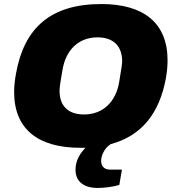

<svg xmlns="http://www.w3.org/2000/svg" viewBox="-20 -720 873 951"><path d="M377 12C386 12 395 12 403 12C378 39 354 73 354 121C354 186 405 211 462 211C495 211 538 206 571 196L584 120H524C495 120 481 101 481 77C481 50 497 14 528 -6C681 -47 770 -158 802 -334C807 -365 810 -394 810 -421C810 -606 692 -700 482 -700C231 -700 99 -582 59 -354C53 -322 50 -292 50 -264C50 -81 168 12 377 12ZM396 -153C314 -153 275 -199 275 -270C275 -283 276 -297 290 -376C306 -470 367 -535 463 -535C545 -535 585 -488 585 -417C585 -404 583 -390 570 -312C554 -218 492 -153 396 -153Z"/></svg>

Font: Archivo Black
Style: Italic
Weight: 900
Italic angle: -10°
Designer: Hector Gatti
Foundry: Omnibus-Type
Version: Version 2.001